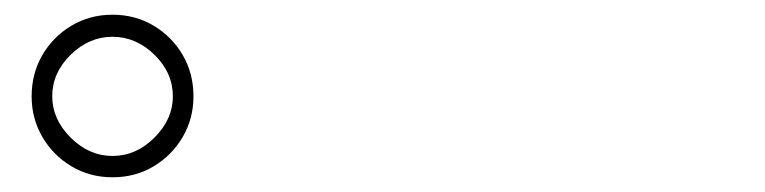

<svg xmlns="http://www.w3.org/2000/svg" viewBox="-20 -838 1040 261"><path d="M23 -707Q23 -738 37.5 -763Q52 -788 77 -803Q102 -818 133 -818Q164 -818 189 -803Q214 -788 228.5 -763Q243 -738 243 -707Q243 -677 228.5 -652Q214 -627 189 -612Q164 -597 133 -597Q102 -597 77 -612Q52 -627 37.5 -652Q23 -677 23 -707ZM51 -707Q51 -676 76 -651Q101 -626 133 -626Q165 -626 190 -651Q215 -676 215 -707Q215 -739 190 -763.5Q165 -788 133 -788Q101 -788 76 -763.5Q51 -739 51 -707Z"/></svg>

Font: Noto Sans KR Thin
Style: Regular
Weight: 100
Designer: Ryoko NISHIZUKA 西塚涼子 (kana, bopomofo & ideographs); Paul D. Hunt (Latin, Greek & Cyrillic); Sandoll Communications 산돌커뮤니
Foundry: Adobe
Version: Version 2.004-H2;hotconv 1.0.118;makeotfexe 2.5.65603